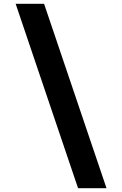

<svg xmlns="http://www.w3.org/2000/svg" viewBox="-20 -843 640 1006"><path d="M389 143 62 -823H211L538 143Z"/></svg>

Font: Iosevka Curly Heavy Extended
Style: Regular
Weight: 900
Width: 7
Monospace: yes
Designer: Belleve Invis
Foundry: Belleve Invis
Version: Version 11.1.0; ttfautohint (v1.8.3)